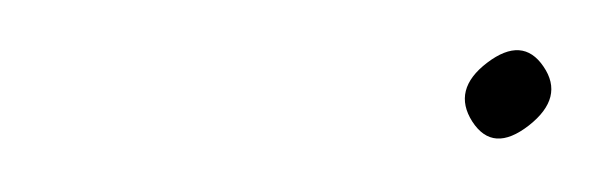

<svg xmlns="http://www.w3.org/2000/svg" viewBox="-20 -351 235 75"><path d="M170.3 -326.5C161.1 -319.5 159.2 -311.8 164.5 -303.5C169.9 -295.2 177.2 -294.7 186.6 -302C195.9 -309.3 197.8 -317 192.3 -325C186.9 -333 179.5 -333.5 170.3 -326.5Z"/></svg>

Font: Proton
Style: ExBdExtSuIt
Weight: 500
Version: Version 1.017